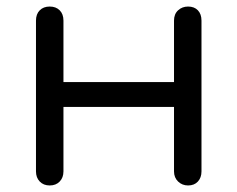

<svg xmlns="http://www.w3.org/2000/svg" viewBox="-20 -567 726 587"><path d="M555 0Q537 0 524.5 -12Q512 -24 512 -43V-504Q512 -524 524.5 -535.5Q537 -547 555 -547Q574 -547 585 -535.5Q596 -524 596 -504V-43Q596 -24 585 -12Q574 0 555 0ZM132 0Q113 0 101.5 -12Q90 -24 90 -43V-504Q90 -524 101.5 -535.5Q113 -547 132 -547Q151 -547 162.5 -535.5Q174 -524 174 -504V-43Q174 -24 162.5 -12Q151 0 132 0ZM161 -240V-316H540V-240Z"/></svg>

Font: Comfortaa Medium
Style: Regular
Weight: 500
Designer: Johan Aakerlund
Foundry: Johan Aakerlund
Version: Version 3.104; ttfautohint (v1.8.1.43-b0c9)